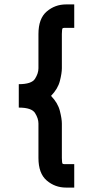

<svg xmlns="http://www.w3.org/2000/svg" viewBox="-20 -796 422 869"><path d="M154 -487V-642Q154 -712 191.5 -744Q229 -776 279 -776H316V-670H279Q268 -670 265 -669Q262 -668 261 -661Q260 -654 260 -642V-487Q260 -465 251 -429.5Q242 -394 211 -362Q242 -330 251 -294Q260 -258 260 -237V-81Q260 -69 261 -62Q262 -55 265 -54Q268 -53 279 -53H316V53H279Q229 53 191.5 21Q154 -11 154 -81V-237Q154 -260 138.5 -284.5Q123 -309 65 -309V-415Q123 -415 138.5 -439.5Q154 -464 154 -487Z"/></svg>

Font: SUIT
Style: Bold
Weight: 700
Designer: Sunn Youn; Korean Glyphs from Source Han Sans (Sandoll Communications; Soo-young Jang, Joo-yeon Kang)
Foundry: Sunn
Version: Version 1.150